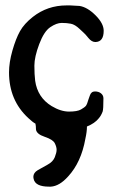

<svg xmlns="http://www.w3.org/2000/svg" viewBox="-20 -487 462 717"><path d="M367.2 -372.1Q367.2 -331.1 336.9 -330.1H335.9Q322.3 -330.1 310.1 -345.2Q297.9 -360.4 292 -365.2Q286.1 -370.1 277.3 -378.9Q259.8 -395.5 244.6 -398.4Q229.5 -401.4 210.4 -401.4Q191.4 -401.4 168 -385.7Q144.5 -370.1 126.5 -322.3Q108.4 -274.4 108.4 -241.7Q108.4 -209 111.3 -185.5Q120.1 -123 172.9 -90.8Q207 -70.3 237.8 -70.3Q268.6 -70.3 282.2 -78.1Q295.9 -85.9 300.8 -91.8Q305.7 -98.6 310.5 -116.2L315.4 -129.9Q320.3 -145.5 334.5 -145.5Q348.6 -145.5 357.4 -138.2Q366.2 -130.9 366.2 -120.1V-118.2Q366.2 -79.1 363.3 -70.3Q357.4 -54.7 348.6 -44.9Q334 -26.4 304.7 -14.6Q304.7 4.9 298.8 31.2Q283.2 119.1 234.4 171.9Q202.1 208 169.9 210H163.1Q111.3 210 105.5 180.7L104.5 173.8Q104.5 158.2 121.1 148.4Q137.7 138.7 157.7 127.9Q177.7 117.2 184.6 100.1Q191.4 83 191.4 72.3Q191.4 61.5 184.6 47.9Q177.7 34.2 147 23.9Q116.2 13.7 114.3 -3.9Q114.3 -17.6 112.3 -25.4Q102.5 -30.3 85.9 -45.9Q13.7 -112.3 13.7 -216.8Q13.7 -253.9 26.4 -298.3Q39.1 -342.8 54.7 -370.6Q70.3 -398.4 102.5 -423.8Q157.2 -466.8 228.5 -466.8H242.2Q267.6 -465.8 277.3 -464.8Q306.6 -460 336.9 -429.7Q367.2 -399.4 367.2 -372.1Z"/></svg>

Font: Essays1743
Style: Medium
Weight: 500
Designer: Based on the typeface in a 1743 English translation of the essays of Montaigne.  PostScript/TrueType font designed by Jo
Version: Version 002.100